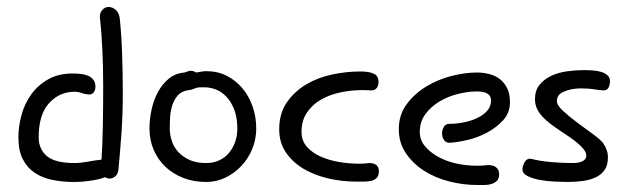

<svg xmlns="http://www.w3.org/2000/svg" viewBox="-20 -525 1815 555"><path d="M269.5 -467.8Q268.6 -470.7 268.6 -475.6Q268.6 -489.3 276.4 -497.1Q284.2 -504.9 293.9 -504.9Q304.7 -504.9 314.5 -496.6Q324.2 -488.3 326.2 -471.7Q331.1 -424.8 333 -369.1Q335 -313.5 335 -254.9Q335 -196.3 331.1 -140.1Q327.1 -84 322.3 -34.2Q320.3 -20.5 312.5 -14.6Q304.7 -8.8 296.9 -8.8Q291 -8.8 283.2 -12.7Q268.6 -6.8 243.2 -2.9Q217.8 1 193.4 1Q161.1 1 131.8 -4.9Q102.5 -10.7 80.6 -25.4Q58.6 -40 45.9 -64.9Q33.2 -89.8 33.2 -127.9Q33.2 -159.2 42 -191.9Q50.8 -224.6 69.8 -251.5Q88.9 -278.3 118.7 -295.4Q148.4 -312.5 189.5 -312.5Q200.2 -312.5 211.9 -311.5Q223.6 -310.5 233.4 -306.6Q243.2 -302.7 249.5 -294.9Q255.9 -287.1 255.9 -274.4Q255.9 -264.6 251 -258.3Q246.1 -252 239.3 -252Q227.5 -252 216.8 -255.9Q206.1 -259.8 195.3 -259.8Q152.3 -259.8 122.1 -227.1Q91.8 -194.3 91.8 -127.9Q91.8 -93.8 115.7 -73.7Q139.6 -53.7 195.3 -53.7Q212.9 -53.7 233.4 -57.6Q253.9 -61.5 273.4 -63.5Q276.4 -107.4 277.3 -163.1Q278.3 -218.8 278.3 -274.4Q278.3 -330.1 275.9 -380.9Q273.4 -431.6 269.5 -467.8Z M513.7 -315.4Q525.4 -320.3 531.2 -320.3Q539.1 -320.3 546.9 -315.4Q553.7 -316.4 562 -317.9Q570.3 -319.3 576.2 -319.3Q608.4 -319.3 634.8 -306.2Q661.1 -293 680.2 -270.5Q699.2 -248 710 -217.8Q720.7 -187.5 720.7 -153.3Q720.7 -123 709.5 -95.2Q698.2 -67.4 678.2 -45.9Q658.2 -24.4 631.8 -11.7Q605.5 1 576.2 1Q540 1 509.8 -10.7Q479.5 -22.5 458 -43Q436.5 -63.5 424.3 -91.8Q412.1 -120.1 412.1 -153.3Q412.1 -179.7 418 -207.5Q423.8 -235.4 436.5 -258.8Q449.2 -282.2 468.3 -297.9Q487.3 -313.5 513.7 -315.4ZM525.4 -264.6Q504.9 -261.7 494.1 -249.5Q483.4 -237.3 478 -220.7Q472.7 -204.1 471.7 -186Q470.7 -168 470.7 -153.3Q470.7 -135.7 476.6 -117.7Q482.4 -99.6 495.6 -85.4Q508.8 -71.3 528.3 -62.5Q547.9 -53.7 576.2 -53.7Q597.7 -53.7 614.7 -62Q631.8 -70.3 643.1 -84.5Q654.3 -98.6 660.2 -116.2Q666 -133.8 666 -153.3Q666 -204.1 641.6 -236.8Q617.2 -269.5 576.2 -272.5H557.6Q549.8 -272.5 541 -268.6Q532.2 -264.6 525.4 -264.6Z M1046.9 -53.7Q1061.5 -53.7 1068.4 -47.4Q1075.2 -41 1075.2 -30.3Q1075.2 -16.6 1068.4 -10.3Q1061.5 -3.9 1051.8 -2Q1042 0 1030.3 0Q1018.6 0 1009.8 0Q968.8 0 928.7 -9.3Q888.7 -18.6 857.4 -37.1Q826.2 -55.7 806.6 -84Q787.1 -112.3 787.1 -151.4Q787.1 -197.3 809.1 -229Q831.1 -260.7 864.7 -280.8Q898.4 -300.8 939.9 -309.6Q981.4 -318.4 1021.5 -318.4Q1046.9 -318.4 1060.5 -312Q1074.2 -305.7 1074.2 -288.1Q1074.2 -277.3 1068.8 -270.5Q1063.5 -263.7 1053.7 -263.7Q1046.9 -263.7 1041 -264.2Q1035.2 -264.6 1029.3 -264.6Q995.1 -264.6 963.4 -257.8Q931.6 -251 906.7 -236.3Q881.8 -221.7 866.7 -198.7Q851.6 -175.8 851.6 -143.6Q851.6 -118.2 867.2 -100.6Q882.8 -83 907.2 -72.3Q931.6 -61.5 960.9 -56.6Q990.2 -51.8 1017.6 -51.8Q1025.4 -51.8 1032.2 -52.2Q1039.1 -52.7 1046.9 -53.7Z M1390.6 -47.9Q1407.2 -47.9 1415 -40.5Q1422.9 -33.2 1422.9 -21.5Q1422.9 -8.8 1416.5 -2.4Q1410.2 3.9 1400.9 6.8Q1391.6 9.8 1380.4 9.8Q1369.1 9.8 1360.4 9.8Q1319.3 9.8 1278.8 -0.5Q1238.3 -10.7 1206.1 -31.2Q1173.8 -51.8 1153.3 -82Q1132.8 -112.3 1132.8 -151.4Q1132.8 -193.4 1155.8 -224.1Q1178.7 -254.9 1212.9 -275.4Q1247.1 -295.9 1286.1 -305.7Q1325.2 -315.4 1358.4 -315.4Q1375 -315.4 1392.1 -311.5Q1409.2 -307.6 1422.9 -297.9Q1436.5 -288.1 1445.3 -271.5Q1454.1 -254.9 1454.1 -229.5Q1454.1 -199.2 1434.6 -177.7Q1415 -156.2 1387.7 -141.6Q1360.4 -127 1330.1 -120.1Q1299.8 -113.3 1279.3 -112.3Q1268.6 -112.3 1263.2 -120.6Q1257.8 -128.9 1257.8 -139.6Q1257.8 -148.4 1262.7 -157.7Q1267.6 -167 1279.3 -167Q1297.9 -167 1318.8 -170.9Q1339.8 -174.8 1357.9 -183.1Q1376 -191.4 1387.7 -204.1Q1399.4 -216.8 1399.4 -234.4Q1399.4 -260.7 1359.4 -260.7Q1333 -260.7 1303.7 -253.4Q1274.4 -246.1 1250 -231.4Q1225.6 -216.8 1209.5 -194.8Q1193.4 -172.9 1193.4 -143.6Q1193.4 -121.1 1207.5 -103.5Q1221.7 -85.9 1244.6 -72.8Q1267.6 -59.6 1297.4 -52.7Q1327.1 -45.9 1359.4 -45.9Q1367.2 -45.9 1375 -46.4Q1382.8 -46.9 1390.6 -47.9Z M1607.4 -258.8Q1589.8 -251 1589.8 -232.4Q1589.8 -220.7 1607.9 -204.1Q1626 -187.5 1648.9 -170.4Q1671.9 -153.3 1693.4 -137.7Q1714.8 -122.1 1722.7 -112.3Q1737.3 -91.8 1737.3 -70.3Q1737.3 -47.9 1728 -34.2Q1718.8 -20.5 1702.6 -12.7Q1686.5 -4.9 1665.5 -2Q1644.5 1 1622.1 1Q1606.4 1 1584 0Q1561.5 -1 1540.5 -4.9Q1519.5 -8.8 1504.9 -16.1Q1490.2 -23.4 1490.2 -35.2Q1490.2 -44.9 1496.1 -55.7Q1502 -66.4 1512.7 -66.4Q1513.7 -66.4 1514.6 -65.9Q1515.6 -65.4 1517.6 -65.4Q1539.1 -59.6 1572.3 -56.6Q1605.5 -53.7 1636.7 -53.7Q1653.3 -53.7 1664.1 -59.1Q1674.8 -64.5 1674.8 -75.2Q1674.8 -85 1665 -96.2Q1655.3 -107.4 1641.1 -118.2Q1627 -128.9 1611.8 -138.7Q1596.7 -148.4 1585.9 -156.2Q1554.7 -177.7 1540.5 -196.8Q1526.4 -215.8 1526.4 -238.3Q1526.4 -263.7 1539.6 -279.8Q1552.7 -295.9 1573.2 -305.7Q1593.8 -315.4 1618.7 -318.8Q1643.6 -322.3 1667 -322.3Q1680.7 -322.3 1694.3 -321.3Q1708 -320.3 1718.8 -316.9Q1729.5 -313.5 1736.3 -307.1Q1743.2 -300.8 1743.2 -290Q1743.2 -279.3 1738.8 -271.5Q1734.4 -263.7 1724.6 -263.7Q1715.8 -263.7 1698.7 -266.6Q1681.6 -269.5 1659.2 -269.5Q1628.9 -269.5 1607.4 -258.8Z"/></svg>

Font: Hi Melody Cyrillic
Style: Regular
Weight: 400
Version: Version 0.90 April 10, 2018